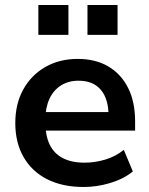

<svg xmlns="http://www.w3.org/2000/svg" viewBox="-20 -736 596 766"><path d="M314 10Q229 10 168 -21Q107 -52 74 -109.5Q41 -167 41 -245Q41 -321 72.5 -378.5Q104 -436 160.5 -468.5Q217 -501 290 -501Q361 -501 412 -471Q463 -441 491 -385.5Q519 -330 519 -252V-215H143V-289H429L413 -274Q413 -342 382 -378Q351 -414 294 -414Q253 -414 223 -395Q193 -376 177 -341Q161 -306 161 -258V-249Q161 -194 178.5 -158.5Q196 -123 231 -105Q266 -87 317 -87Q358 -87 399 -99Q440 -111 474 -138L510 -52Q473 -22 420 -6Q367 10 314 10ZM329 -597V-716H449V-597ZM133 -597V-716H253V-597Z"/></svg>

Font: Nunito Sans 11pt
Style: Bold
Weight: 700
Version: Version 3.101;gftools[0.9.27]